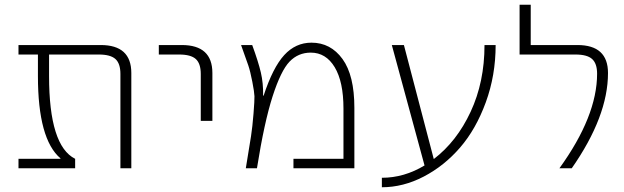

<svg xmlns="http://www.w3.org/2000/svg" viewBox="-20 -710 2633 810"><path d="M534 0H488V-398Q488 -442 467 -461Q446 -480 397 -480H187V-389Q187 -95 297 -40V0H58V-40H235V-42Q140 -123 140 -389V-480H58V-520H405Q534 -520 534 -402Z M650 -480V-520H747Q876 -520 876 -402V-200H827V-398Q827 -442 806 -461Q785 -480 736 -480Z M1218 0V-40H1429V-252Q1429 -365 1392 -426.5Q1355 -488 1291 -488Q1238 -488 1201.5 -450Q1165 -412 1130 -303.5Q1095 -195 1064 0H1017Q1033 -97 1039 -135.5Q1045 -174 1049.5 -230.5Q1054 -287 1053.5 -304Q1053 -321 1044.5 -365Q1036 -409 1027.5 -434Q1019 -459 997 -520H1044Q1070 -449 1080.5 -404Q1091 -359 1090 -307L1092 -306Q1131 -425 1179 -477.5Q1227 -530 1294 -530Q1375 -530 1425 -461Q1475 -392 1475 -255V0Z M1810 -39Q1907 -113 1965.5 -238.5Q2024 -364 2024 -520H2071Q2071 -392 2029.5 -278.5Q1988 -165 1921 -87.5Q1854 -10 1767.5 35Q1681 80 1591 80V40Q1685 40 1771 -12L1633 -520H1684Z M2416 -520Q2545 -520 2545 -402Q2545 -219 2392 0H2340Q2499 -220 2499 -399Q2499 -442 2478 -461Q2457 -480 2408 -480H2172V-690H2219V-520Z"/></svg>

Font: Mplus 1p Light
Style: Regular
Weight: 300
Version: Version 1.061